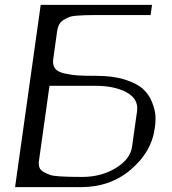

<svg xmlns="http://www.w3.org/2000/svg" viewBox="-20 -770 706 790"><path d="M599.6 -708H370.1Q343.8 -708 330.6 -707.5Q317.4 -707 296.4 -705.6Q275.4 -704.1 264.6 -699.7Q253.9 -695.3 241.7 -688Q229.5 -680.7 223.1 -668.5Q216.8 -656.2 214.8 -639.6L199.2 -528.3Q195.3 -502.9 206.5 -488.3Q217.8 -473.6 247.6 -467.3Q277.3 -460.9 302.2 -459.5Q327.1 -458 377 -458Q445.3 -458 494.1 -442.4Q543 -426.8 567.9 -404.3Q592.8 -381.8 605.5 -350.1Q618.2 -318.4 619.6 -293Q621.1 -267.6 616.2 -239.3Q603.5 -145.5 519 -72.8Q434.6 0 312.5 0H42L147.5 -750H605.5ZM140.6 -110.4Q137.7 -93.8 142.1 -81.5Q146.5 -69.3 160.2 -62Q173.8 -54.7 186.5 -50.3Q199.2 -45.9 225.1 -44.4Q251 -43 267.6 -42.5Q284.2 -42 318.4 -42Q396.5 -42 456.5 -78.6Q516.6 -115.2 523.4 -167L543.9 -312.5Q550.8 -362.3 501.5 -389.6Q452.1 -417 371.1 -417H183.6ZM147.5 -750Z"/></svg>

Font: okolaks
Style: RegularItalic
Weight: 500
Italic angle: -8°
Version: Version 000.6.0